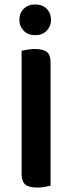

<svg xmlns="http://www.w3.org/2000/svg" viewBox="-20 -835 324 862"><path d="M147 7Q109 7 93 -7Q77 -21 77 -54V-607Q86 -609 103 -612Q120 -615 137 -615Q173 -615 190 -602Q207 -589 207 -554V-1Q198 1 181.5 4Q165 7 147 7ZM209 -746Q209 -717 189.5 -697Q170 -677 138 -677Q106 -677 86.5 -697Q67 -717 67 -746Q67 -776 86.5 -795.5Q106 -815 138 -815Q170 -815 189.5 -795.5Q209 -776 209 -746Z"/></svg>

Font: Baloo Bhai 2 SemiBold
Style: Regular
Weight: 600
Designer: Supriya Tembe, Noopur Datye and Ek Type
Foundry: Ek Type
Version: Version 1.640;PS 1.000;hotconv 16.6.51;makeotf.lib2.5.65220;